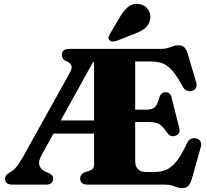

<svg xmlns="http://www.w3.org/2000/svg" viewBox="-20 -952 1068 990"><path d="M533.5 -700 505 -632.5H460L194.5 -152.5Q176.5 -120.5 183.2 -99.2Q190 -78 213 -67.5L230 -60.5Q241 -55 247.5 -48.5Q254 -42 254 -30.5Q254 -16.5 244.8 -8.2Q235.5 0 215.5 0H44.5Q24.5 0 15.2 -8.2Q6 -16.5 6 -30.5Q6 -48 27.5 -61.5L39 -68Q53 -76 67.5 -95Q82 -114 97.5 -141L339 -575Q353 -599 348.2 -613.2Q343.5 -627.5 324.5 -635.5Q310.5 -641 304.8 -649.5Q299 -658 299 -669.5Q299 -684 308.5 -692Q318 -700 338 -700ZM225 -331H498.5L499.5 -263H223.5ZM597.5 -386.5H733.5Q764.5 -386.5 778 -399Q791.5 -411.5 801 -447Q809 -476.5 834 -476.5Q858 -477 864.5 -449.5L904 -293.5Q911.5 -261 886 -252.5Q859 -243 843 -266Q827.5 -289.5 814.5 -301.8Q801.5 -314 785.5 -318.5Q769.5 -323 744.5 -323H597.5ZM465 -102.5V-700H810Q831.5 -700 845.8 -704.5Q860 -709 872.2 -713.8Q884.5 -718.5 901 -718.5Q921 -718.5 931.5 -707Q942 -695.5 949.5 -669.5L991.5 -527.5Q996.5 -511.5 991.5 -500.5Q986.5 -489.5 972.5 -484.5Q956 -479 943 -484.8Q930 -490.5 922 -506.5Q900.5 -546 881.8 -571.2Q863 -596.5 844.2 -610.5Q825.5 -624.5 804.8 -629.8Q784 -635 757.5 -635H677V-122.5Q677 -93.5 691.8 -79.2Q706.5 -65 735 -65H773Q809.5 -65 837.2 -76.8Q865 -88.5 890.8 -121Q916.5 -153.5 945.5 -216Q952.5 -230.5 964 -235.8Q975.5 -241 990 -238.5Q1006 -235.5 1013.2 -223.8Q1020.5 -212 1015.5 -194.5L969.5 -31Q962.5 -6 951.8 6Q941 18 919 18Q904.5 18 892.5 13.5Q880.5 9 866.2 4.5Q852 0 830.5 0H432.5Q412.5 0 403 -8.2Q393.5 -16.5 393.5 -30.5Q393.5 -55 418 -64L439.5 -71Q452.5 -75.5 458.8 -83Q465 -90.5 465 -102.5ZM599.5 -866.5Q619.5 -900.5 643.8 -918.8Q668 -937 700.5 -930.5Q730.5 -924.5 745 -901Q759.5 -877.5 754 -853.5Q749 -824.5 728.5 -807.2Q708 -790 672.5 -777.5L579.5 -740.5Q570 -737.5 559.8 -738.2Q549.5 -739 543.5 -745.5Q537.5 -753 539.8 -761Q542 -769 547.5 -778Z"/></svg>

Font: Fraunces ExtraBold
Style: Regular
Weight: 800
Version: Version 1.000;[b76b70a41]